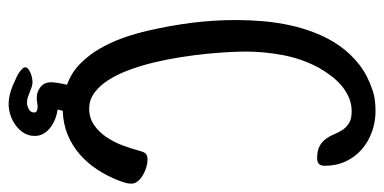

<svg xmlns="http://www.w3.org/2000/svg" viewBox="-240 -504 881 440"><g transform="rotate(90 200.0 -283.5)"><path d="M291 77.1Q291 90.8 284.2 101.8Q277.3 112.8 266.6 120.6Q255.9 128.4 243.2 132.6Q230.5 136.7 218.8 136.7Q204.1 136.7 189.7 132.3Q175.3 127.9 162.1 121.1Q159.2 120.1 154.3 117.7Q149.4 115.2 145 112.1Q140.6 108.9 137.2 105.5Q133.8 102.1 133.8 98.6Q133.8 94.7 137.9 91.6Q142.1 88.4 147.5 86.2Q152.8 84 158.4 83Q164.1 82 167 82Q173.3 82 179.2 84Q185.1 85.9 190.9 88.4Q196.8 90.8 202.6 92.8Q208.5 94.7 214.8 94.7Q221.7 94.7 229.5 90.6Q237.3 86.4 237.3 78.1Q237.3 73.7 233.2 72Q229 70.3 224.6 70.3Q219.2 70.3 214.4 71.3Q209.5 72.3 204.1 72.3Q189.5 72.3 178.7 63.5Q168 54.7 168 39.1Q168 34.7 169.4 24.7Q170.9 14.6 173.8 2.9Q146.5 -6.8 126.2 -26.6Q106 -46.4 91.3 -71.5Q76.7 -96.7 66.4 -125.5Q56.2 -154.3 49.8 -182.6Q38.1 -232.9 31.7 -283.4Q25.4 -334 25.4 -384.8Q25.4 -414.6 28.1 -446.3Q30.8 -478 37.6 -509Q44.4 -540 56.2 -569.1Q67.9 -598.1 85.4 -622.8Q103 -647.5 127.2 -666.5Q151.4 -685.5 183.6 -696.3Q195.3 -700.7 208 -702.4Q220.7 -704.1 233.4 -704.1Q258.8 -704.1 281.7 -695.8Q304.7 -687.5 322 -672.4Q339.4 -657.2 349.4 -635.7Q359.4 -614.3 359.4 -587.9Q359.4 -579.1 355.5 -574.7Q351.6 -570.3 341.8 -570.3Q323.7 -570.3 313.7 -576.2Q303.7 -582 297.4 -590.8Q291 -599.6 286.9 -609.9Q282.7 -620.1 276.9 -628.9Q271 -637.7 261.2 -643.6Q251.5 -649.4 234.4 -649.4Q217.3 -649.4 202.4 -642.8Q187.5 -636.2 175 -625.5Q162.6 -614.7 152.6 -601.3Q142.6 -587.9 134.8 -574.2Q114.3 -536.1 106 -492.9Q97.7 -449.7 97.7 -406.2Q97.7 -391.6 98.9 -368.4Q100.1 -345.2 102.8 -317.4Q105.5 -289.6 110.4 -258.5Q115.2 -227.5 122.3 -197.8Q129.4 -168 139.4 -140.6Q149.4 -113.3 162.4 -92.8Q175.3 -72.3 191.7 -60.1Q208 -47.9 228.5 -47.9Q249.5 -47.9 265.6 -58.8Q281.7 -69.8 293.2 -86.7Q304.7 -103.5 312.3 -123.3Q319.8 -143.1 324.2 -160.2Q325.7 -165 326.9 -168.9Q328.1 -172.9 330.3 -175.8Q332.5 -178.7 335.9 -180.2Q339.4 -181.6 345.7 -181.6Q352.5 -181.6 362.1 -179Q371.6 -176.3 380.1 -171.4Q388.7 -166.5 394.5 -159.7Q400.4 -152.8 400.4 -144.5Q400.4 -137.2 398.2 -130.1Q396 -123 393.6 -116.2Q382.8 -88.9 367.7 -65.9Q352.5 -43 332.8 -25.9Q313 -8.8 288.1 1.5Q263.2 11.7 233.4 12.7L230.5 24.4Q241.2 25.9 252 30Q262.7 34.2 271.5 40.8Q280.3 47.4 285.6 56.4Q291 65.4 291 77.1Z"/></g></svg>

Font: Just Another Hand
Style: Regular
Weight: 400
Designer: Astigmatic (AOETI)
Foundry: Astigmatic (AOETI)
Version: Version 1.001